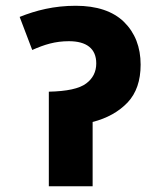

<svg xmlns="http://www.w3.org/2000/svg" viewBox="-20 -652 552 672"><path d="M245.1 -631.8C168.9 -631.8 106 -615.7 48.8 -592.8L92.8 -477.1C135.7 -496.1 172.9 -507.8 221.2 -507.8C282.2 -507.8 316.9 -482.4 316.9 -430.2C316.9 -400.9 305.2 -377.4 281.7 -359.9C257.8 -341.8 214.4 -332.5 150.9 -331.1V0H304.2V-225.1C355.5 -238.3 396 -261.2 426.8 -293.5C457 -325.7 472.2 -369.6 472.2 -425.8C472.2 -487.3 452.6 -537.1 414.1 -575.2C375.5 -612.8 318.8 -631.8 245.1 -631.8Z"/></svg>

Font: Noto Reveo Sans
Style: Regular
Weight: 800
Designer: Monotype Design Team
Foundry: Monotype Imaging Inc.
Version: Version 2.007